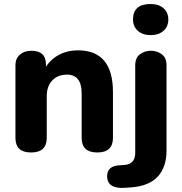

<svg xmlns="http://www.w3.org/2000/svg" viewBox="-20 -754 907 957"><path d="M135 6Q57 6 57 -67V-430Q57 -462 79 -481.5Q101 -501 136 -501Q209 -501 209 -433V-397L196 -399Q221 -449 265.5 -476Q310 -503 369 -503Q543 -503 543 -295V-67Q543 6 465 6Q387 6 387 -67V-288Q387 -382 314 -382Q268 -382 240.5 -353Q213 -324 213 -275V-67Q213 6 135 6ZM606 182Q514 189 514 124Q514 74 574 70L602 68Q627 66 640.5 51Q654 36 654 8V-428Q654 -466 677.5 -483.5Q701 -501 732 -501Q763 -501 786.5 -483.5Q810 -466 810 -428V-4Q810 78 767 125.5Q724 173 634 180ZM731 -579Q691 -579 667 -600.5Q643 -622 643 -657Q643 -734 731 -734Q771 -734 795 -713Q819 -692 819 -657Q819 -622 795 -600.5Q771 -579 731 -579Z"/></svg>

Font: Nunito VF Beta Light
Style: Regular
Weight: 300
Designer: Vernon Adams
Foundry: newtypography
Version: Version 3.001